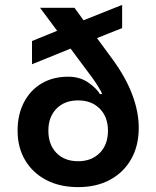

<svg xmlns="http://www.w3.org/2000/svg" viewBox="-20 -762 640 786"><path d="M300 4Q225 4 169.5 -25Q114 -54 83 -106Q52 -158 52 -227Q52 -293 78 -343Q104 -393 150.5 -420.5Q197 -448 259 -448Q307 -448 341.5 -424Q376 -400 389 -377H398Q397 -383 380.5 -410Q364 -437 327 -485L269 -563L111 -499V-594L214 -636L144 -730H285L322 -679L480 -742V-647L377 -606L441 -519Q495 -445 521.5 -374.5Q548 -304 548 -239Q548 -165 517 -110.5Q486 -56 430.5 -26Q375 4 300 4ZM300 -102Q355 -102 388.5 -136Q422 -170 422 -227Q422 -283 388.5 -317Q355 -351 300 -351Q244 -351 211 -317Q178 -283 178 -227Q178 -170 211 -136Q244 -102 300 -102Z"/></svg>

Font: JetBrains Mono NL
Style: Bold
Weight: 700
Monospace: yes
Designer: Philipp Nurullin, Konstantin Bulenkov
Foundry: JetBrains
Version: Version 2.305; ttfautohint (v1.8.4.7-5d5b)